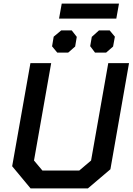

<svg xmlns="http://www.w3.org/2000/svg" viewBox="-20 -1053 741 1073"><path d="M48 -124 150 -700H266L170 -156L217 -100H423L489 -156L585 -700H701L597 -107L471 0H151ZM325 -1033H645L630 -949H310ZM271 -794 280 -848 322 -883H381L409 -847L400 -793L361 -759H300ZM484 -795 493 -847 533 -883H593L622 -848L612 -793L573 -759H511Z"/></svg>

Font: Chakra Petch SemiBold
Style: Italic
Weight: 600
Italic angle: -10°
Designer: Katatrad Aksorn Co.,Ltd.
Foundry: Cadson Demak Co.,Ltd.
Version: Version 1.000; ttfautohint (v1.6)